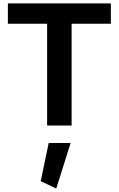

<svg xmlns="http://www.w3.org/2000/svg" viewBox="-20 -729 689 1115"><path d="M262.8 101.4 216.4 323.1 306.6 366 390.2 101.4ZM395.9 0V-591.1H623.8V-709.1H25.7V-591.1H253.6V0Z"/></svg>

Font: Estedad VF
Style: Regular
Weight: 100
Designer: Amin Abedi
Version: Version 7.3